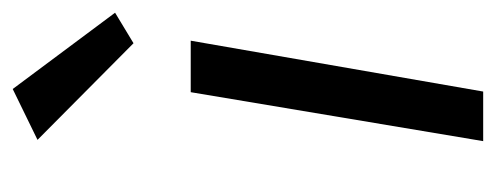

<svg xmlns="http://www.w3.org/2000/svg" viewBox="-259 -521 780 302"><g transform="rotate(-90 131.0 -370.0)"><path d="M137 -460 60 0H138L218 -460ZM62 -701 214 -550 262 -579 142 -740Z"/></g></svg>

Font: Jost* 400 Book Italic
Style: Italic
Weight: 400
Italic angle: -10°
Version: Version 3.200; ttfautohint (v0.97) -l 8 -r 50 -G 200 -x 14 -